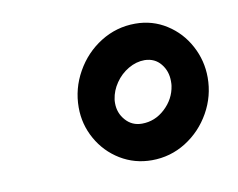

<svg xmlns="http://www.w3.org/2000/svg" viewBox="-44 -776 474 382"><g transform="rotate(-10 193.0 -584.5)"><path d="M249.5 -721.2Q284.2 -721.2 312.5 -703.1Q340.8 -685.1 356.9 -655Q373 -625 373 -590.8Q373 -553.2 354.5 -520.3Q335.9 -487.3 304.4 -467.5Q272.9 -447.8 235.4 -447.8Q200.7 -447.8 171.9 -465.3Q143.1 -482.9 126.5 -512.5Q109.9 -542 109.9 -576.2Q109.9 -614.3 128.7 -647.7Q147.5 -681.2 179.4 -701.2Q211.4 -721.2 249.5 -721.2ZM182.6 -572.3Q182.6 -552.2 195.6 -537.6Q208.5 -522.9 228.5 -522.9Q254.9 -522.9 275.1 -541.7Q295.4 -560.5 299.3 -586.9Q299.8 -589.8 299.8 -596.2Q299.8 -616.7 287.8 -631.3Q275.9 -646 255.4 -646.5Q238.3 -646.5 222.4 -637.2Q206.5 -627.9 196 -612.5Q185.5 -597.2 183.1 -580.1Q182.6 -577.6 182.6 -572.3Z"/></g></svg>

Font: Mardoto Black
Style: Italic
Weight: 900
Italic angle: -12°
Designer: Christian Robertson, Vahan Hovhannisyan
Foundry: Google
Version: Version 1.000